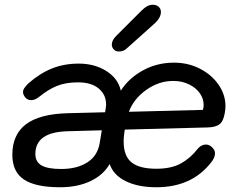

<svg xmlns="http://www.w3.org/2000/svg" viewBox="-20 -779 1012 809"><path d="M930 -332Q930 -317 927 -302Q921 -267 904.5 -255Q888 -243 855 -242L506 -233L504 -221Q501 -200 501 -183Q501 -122 534 -95Q567 -68 639 -68Q702 -68 742.5 -90.5Q783 -113 813 -152Q828 -170 848 -170Q862 -170 874 -158Q886 -146 886 -133Q886 -115 870 -95Q788 10 639 10Q562 10 510 -15.5Q458 -41 442 -88Q416 -42 361.5 -16Q307 10 233 10Q130 10 81 -22.5Q32 -55 32 -127Q32 -212 89.5 -255.5Q147 -299 266 -302L423 -306L425 -320Q427 -332 427 -339Q427 -380 396 -406Q365 -432 309 -432Q257 -432 220 -417Q183 -402 145 -371Q128 -357 111 -357Q96 -357 86.5 -368.5Q77 -380 77 -391Q77 -400 83 -408.5Q89 -417 100 -428Q148 -470 199 -490.5Q250 -511 312 -511Q379 -511 428.5 -479.5Q478 -448 489 -397Q522 -449 581.5 -482Q641 -515 713 -515Q773 -515 822.5 -489.5Q872 -464 901 -422Q930 -380 930 -332ZM523 -308 835 -316 837 -325Q838 -329 838 -338Q838 -363 822 -386Q806 -409 776.5 -423.5Q747 -438 710 -438Q649 -438 596 -400Q543 -362 523 -308ZM400 -176 409 -230 266 -226Q129 -223 129 -130Q129 -97 155 -82Q181 -67 238 -67Q304 -67 347.5 -94.5Q391 -122 400 -176ZM451 -590Q451 -609 469 -627L575 -733Q589 -747 600.5 -753Q612 -759 624 -759Q639 -759 648.5 -750.5Q658 -742 658 -728Q658 -703 627 -676L522 -582Q510 -570 501 -566Q492 -562 481 -562Q468 -562 460 -570Q452 -578 451 -590Z"/></svg>

Font: Mali Medium
Style: Italic
Weight: 500
Italic angle: -10°
Version: Version 1.000; ttfautohint (v1.6)